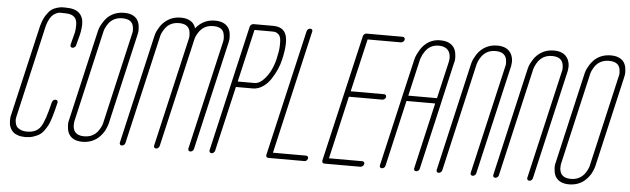

<svg xmlns="http://www.w3.org/2000/svg" viewBox="-57 -1022 4741 1446"><g transform="rotate(5 2314.0 -299.5)"><path d="M501 -756Q515 -737 519.5 -711.5Q524 -686 520 -655Q516 -624 511.5 -604.5Q507 -585 498 -554Q492 -532 490 -523Q489 -517 485 -512.5Q481 -508 475.5 -505Q470 -502 464 -502Q455 -502 450.5 -508Q446 -514 448 -523Q450 -533 456 -556Q467 -594 472 -616.5Q477 -639 477 -673.5Q477 -708 464 -726Q442 -756 386 -756Q383 -756 375 -756Q364 -756 351 -756.5Q338 -757 324 -751Q310 -745 297 -735Q284 -725 271.5 -703Q259 -681 250 -650L88 55Q86 62 85.5 70Q85 78 87.5 95Q90 112 98 124.5Q106 137 126.5 147Q147 157 178 157Q249 157 280.5 109.5Q312 62 345 -80Q347 -86 351 -91Q355 -96 360.5 -98.5Q366 -101 371 -101Q380 -101 385 -95Q390 -89 388 -80Q378 -38 372.5 -17Q367 4 356 39.5Q345 75 335.5 93.5Q326 112 309 135.5Q292 159 273 170.5Q254 182 227.5 190.5Q201 199 168 199Q137 199 113 191Q89 183 76 171Q63 159 55 142.5Q47 126 45 112.5Q43 99 43 84Q43 69 44 63.5Q45 58 45 55L208 -650Q208 -651 209 -651Q221 -695 240.5 -725.5Q260 -756 278 -770Q296 -784 320.5 -791Q345 -798 357 -798.5Q369 -799 387 -799Q393 -798 395 -798Q470 -798 501 -756Z M600 197Q532 197 502 156Q487 136 483.5 106.5Q480 77 481.5 64Q483 51 486 42L644 -644Q646 -652 650 -665Q654 -678 671.5 -707.5Q689 -737 713 -758Q762 -798 830 -798Q898 -798 928 -758Q943 -737 946.5 -708Q950 -679 948 -666Q946 -653 944 -644L786 42Q785 45 783.5 50.5Q782 56 777 69.5Q772 83 765 96.5Q758 110 745 126.5Q732 143 717 156Q668 197 600 197ZM736 -728Q719 -714 706.5 -692Q694 -670 690.5 -659.5Q687 -649 686 -644L528 43Q527 45 526.5 49Q526 53 525 63.5Q524 74 524.5 83.5Q525 93 528.5 105.5Q532 118 539 127Q560 155 610 155Q660 155 694 126Q711 112 723.5 90Q736 68 739.5 58Q743 48 744 42L902 -645Q904 -651 905.5 -660.5Q907 -670 904.5 -692Q902 -714 891 -729Q870 -756 820 -756Q770 -756 736 -728Z M1616 -758Q1631 -738 1634.5 -708.5Q1638 -679 1636 -666Q1634 -653 1632 -644L1442 178Q1440 187 1432.5 193Q1425 199 1416 199Q1407 199 1402.5 193Q1398 187 1400 178L1590 -645Q1591 -651 1592.5 -660.5Q1594 -670 1591.5 -692Q1589 -714 1579 -729Q1558 -757 1507 -757Q1457 -757 1424 -729Q1406 -714 1393 -691.5Q1380 -669 1377 -659.5Q1374 -650 1373 -644L1183 178Q1182 182 1179.5 186Q1177 190 1173.5 193Q1170 196 1165.5 197.5Q1161 199 1157 199Q1148 199 1143.5 193Q1139 187 1141 178L1331 -645Q1332 -651 1333.5 -660.5Q1335 -670 1332.5 -692Q1330 -714 1319 -729Q1298 -757 1248 -757Q1198 -757 1164 -729Q1147 -714 1134 -691.5Q1121 -669 1118 -659.5Q1115 -650 1114 -644L924 178Q922 187 914.5 193Q907 199 898 199Q889 199 884.5 193Q880 187 882 178L1071 -643Q1073 -651 1077 -664.5Q1081 -678 1098.5 -708Q1116 -738 1141 -758Q1190 -799 1258 -799Q1326 -799 1357 -758Q1366 -745 1371 -728Q1384 -745 1400 -758Q1449 -799 1517 -799Q1585 -799 1616 -758Z M1560 177 1780 -777Q1782 -785 1790 -791.5Q1798 -798 1806 -798H1955Q2032 -798 2053.5 -739.5Q2075 -681 2045 -552Q2037 -514 2019.5 -474.5Q2002 -435 1977 -398Q1952 -361 1917 -338Q1882 -315 1844 -315H1716L1602 177Q1600 185 1592.5 191.5Q1585 198 1576.5 198Q1568 198 1563 191.5Q1558 185 1560 177ZM1726 -357H1854Q1887 -357 1919.5 -390Q1952 -423 1972.5 -465.5Q1993 -508 2003 -552Q2017 -610 2018.5 -651Q2020 -692 2015 -712Q2010 -732 1995.5 -742.5Q1981 -753 1971.5 -754Q1962 -755 1946 -755H1818Z M2287 154Q2296 154 2301 160Q2306 166 2304 175Q2302 181 2298.5 186Q2295 191 2289 193.5Q2283 196 2278 196H2006Q1997 196 1992 190Q1987 184 1989 175L2210 -780Q2211 -785 2213.5 -788.5Q2216 -792 2219.5 -795Q2223 -798 2227.5 -799.5Q2232 -801 2236 -801Q2242 -801 2246 -798.5Q2250 -796 2252 -791Q2254 -786 2252 -780L2037 154Z M2823 -316H2570L2461 159H2713Q2719 159 2723 162Q2727 165 2729 169.5Q2731 174 2729 180Q2728 185 2725.5 188.5Q2723 192 2719.5 195Q2716 198 2711.5 200Q2707 202 2703 202H2430Q2421 202 2416 195.5Q2411 189 2413 180L2635 -779Q2637 -788 2644.5 -794.5Q2652 -801 2661 -801H2935Q2943 -801 2948 -794.5Q2953 -788 2951 -779Q2950 -774 2946 -769Q2942 -764 2936 -761Q2930 -758 2925 -758H2673L2580 -358H2832Q2841 -358 2846 -352Q2851 -346 2849 -337Q2847 -328 2839 -322Q2831 -316 2823 -316Z M3269 -343V-342L3149 178Q3147 187 3139.5 193Q3132 199 3123 199Q3114 199 3109.5 193Q3105 187 3107 178L3222 -322H3005L2890 178Q2888 187 2880.5 193Q2873 199 2864 199Q2855 199 2850.5 193Q2846 187 2848 178L2968 -342V-343L3035 -631Q3037 -640 3041.5 -655.5Q3046 -671 3065.5 -705.5Q3085 -740 3112 -762Q3160 -801 3224 -799Q3292 -798 3322 -756Q3337 -735 3340.5 -704.5Q3344 -674 3342 -660.5Q3340 -647 3337 -639ZM3015 -363H3232L3296 -639Q3304 -671 3297 -700Q3283 -756 3214 -758Q3167 -759 3134 -732Q3122 -722 3111.5 -707.5Q3101 -693 3095 -681.5Q3089 -670 3084.5 -657Q3080 -644 3078.5 -639Q3077 -634 3077 -632Z M3534 175 3723 -643Q3725 -650 3726.5 -659Q3728 -668 3725.5 -690.5Q3723 -713 3712 -727Q3691 -755 3641 -755Q3591 -755 3558 -727Q3540 -712 3527.5 -690Q3515 -668 3512 -658.5Q3509 -649 3507 -643L3319 175Q3317 184 3309 190Q3301 196 3292.5 196Q3284 196 3279.5 190Q3275 184 3277 175L3465 -642Q3467 -650 3471 -663Q3475 -676 3492.5 -706Q3510 -736 3534 -756Q3583 -797 3651 -797Q3719 -797 3749 -756Q3759 -743 3764 -727Q3769 -711 3770 -698Q3771 -685 3769.5 -671Q3768 -657 3767 -651.5Q3766 -646 3765 -643L3576 175Q3574 184 3566.5 190Q3559 196 3550.5 196Q3542 196 3537 190Q3532 184 3534 175Z M3962 175 4151 -643Q4153 -650 4154.5 -659Q4156 -668 4153.5 -690.5Q4151 -713 4140 -727Q4119 -755 4069 -755Q4019 -755 3986 -727Q3968 -712 3955.5 -690Q3943 -668 3940 -658.5Q3937 -649 3935 -643L3747 175Q3745 184 3737 190Q3729 196 3720.5 196Q3712 196 3707.5 190Q3703 184 3705 175L3893 -642Q3895 -650 3899 -663Q3903 -676 3920.5 -706Q3938 -736 3962 -756Q4011 -797 4079 -797Q4147 -797 4177 -756Q4187 -743 4192 -727Q4197 -711 4198 -698Q4199 -685 4197.5 -671Q4196 -657 4195 -651.5Q4194 -646 4193 -643L4004 175Q4002 184 3994.5 190Q3987 196 3978.5 196Q3970 196 3965 190Q3960 184 3962 175Z M4279 197Q4211 197 4181 156Q4166 136 4162.5 106.5Q4159 77 4160.5 64Q4162 51 4165 42L4323 -644Q4325 -652 4329 -665Q4333 -678 4350.5 -707.5Q4368 -737 4392 -758Q4441 -798 4509 -798Q4577 -798 4607 -758Q4622 -737 4625.5 -708Q4629 -679 4627 -666Q4625 -653 4623 -644L4465 42Q4464 45 4462.5 50.5Q4461 56 4456 69.5Q4451 83 4444 96.5Q4437 110 4424 126.5Q4411 143 4396 156Q4347 197 4279 197ZM4415 -728Q4398 -714 4385.5 -692Q4373 -670 4369.5 -659.5Q4366 -649 4365 -644L4207 43Q4206 45 4205.5 49Q4205 53 4204 63.5Q4203 74 4203.5 83.5Q4204 93 4207.5 105.5Q4211 118 4218 127Q4239 155 4289 155Q4339 155 4373 126Q4390 112 4402.5 90Q4415 68 4418.5 58Q4422 48 4423 42L4581 -645Q4583 -651 4584.5 -660.5Q4586 -670 4583.5 -692Q4581 -714 4570 -729Q4549 -756 4499 -756Q4449 -756 4415 -728Z"/></g></svg>

Font: Soda Fountain
Style: ThinOblique
Weight: 400
Version: Version 1.0